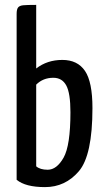

<svg xmlns="http://www.w3.org/2000/svg" viewBox="-20 -755 425 785"><path d="M128 -735V-475Q173 -510 235 -510Q297 -510 327.5 -465Q358 -420 358 -313Q358 -120 302.5 -55Q247 10 164 10Q84 10 48 -20V-698Q48 -717 54 -724.5Q60 -732 75 -733.5Q90 -735 128 -735ZM175 -61Q212 -61 240 -110.5Q268 -160 268 -296Q268 -374 251 -405.5Q234 -437 198 -437Q156 -437 128 -409V-75Q144 -61 175 -61Z"/></svg>

Font: Yanone Kaffeesatz
Style: Regular
Weight: 400
Designer: Yanone (Cyrillic: Daniel Pouzeot & Huerta Tipografica)
Foundry: Yanone
Version: Version 1.100;PS 001.100;hotconv 1.0.70;makeotf.lib2.5.58329